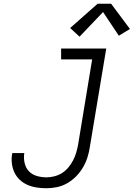

<svg xmlns="http://www.w3.org/2000/svg" viewBox="-20 -993 711 1021"><path d="M227 8Q200 8 174.5 4Q149 0 126 -10Q103 -20 85 -37Q67 -54 56.5 -76.5Q46 -99 43 -125Q40 -151 45 -177Q45 -178 45 -178Q45 -178 45 -179H110Q109 -178 109 -178Q109 -178 109 -178Q105 -152 111 -126Q117 -100 133.5 -82.5Q150 -65 175 -57.5Q200 -50 227 -50Q248 -50 269.5 -55.5Q291 -61 310 -73Q329 -85 343.5 -102.5Q358 -120 368.5 -140Q379 -160 385 -180.5Q391 -201 395 -222L470 -677H305V-735H545L458 -213Q454 -185 445.5 -157.5Q437 -130 422 -104Q407 -78 385.5 -56Q364 -34 338 -19Q312 -4 283.5 2Q255 8 227 8ZM403 -798 353 -844 499 -973H571L671 -839L612 -803L528 -929Z"/></svg>

Font: Iosevka Curly Slab LtExObl
Style: Regular
Weight: 300
Width: 7
Italic angle: -9°
Monospace: yes
Designer: Belleve Invis
Foundry: Belleve Invis
Version: Version 11.1.0; ttfautohint (v1.8.3)